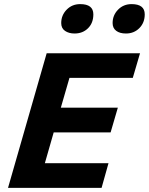

<svg xmlns="http://www.w3.org/2000/svg" viewBox="-20 -914 724 934"><path d="M342.8 -751Q314.9 -751 296.4 -763.7Q277.8 -776.4 277.8 -801.8Q277.8 -839.8 304.2 -866.9Q330.6 -894 370.1 -894Q434.1 -894 434.1 -844.2Q434.1 -802.2 408.2 -776.6Q382.3 -751 342.8 -751ZM592.8 -751Q562.5 -751 545.2 -764.2Q527.8 -777.3 527.8 -801.8Q527.8 -839.8 554.2 -866.9Q580.6 -894 620.1 -894Q684.1 -894 684.1 -844.2Q684.1 -803.7 658 -777.3Q631.8 -751 592.8 -751ZM207 -654.8H661.1L626 -535.2H317.9L275.9 -390.1H553.2L518.1 -270H241.2L198.2 -120.1H507.8L474.1 0H19Z"/></svg>

Font: IntelOne Mono Bold
Style: Italic
Weight: 700
Italic angle: -16°
Designer: Fred Shallcrass
Foundry: Frere-Jones Type LLC
Version: Version 1.200;hotconv 1.1.0;makeotfexe 2.6.0;FJTRelease1.2